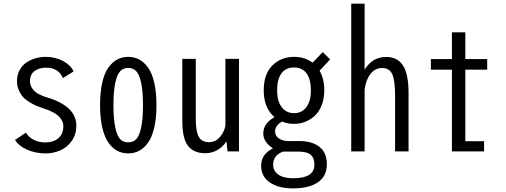

<svg xmlns="http://www.w3.org/2000/svg" viewBox="-20 -820 2740 1040"><path d="M225.5 11Q172.5 11 126.5 -9.5Q80.5 -30 61.5 -62L120.5 -101.5Q135 -76.5 163 -62.5Q191 -48.5 225.5 -48.5Q269 -48.5 296 -71.2Q323 -94 323 -137.5Q323 -154.5 314.2 -169.5Q305.5 -184.5 294.5 -194Q283.5 -203.5 265.8 -212.5Q248 -221.5 237.8 -225.2Q227.5 -229 212 -234Q192.5 -240.5 178.5 -246.2Q164.5 -252 142.5 -265Q120.5 -278 106.8 -292.5Q93 -307 82.5 -330.2Q72 -353.5 72 -380.5Q72 -413.5 85.8 -439.5Q99.5 -465.5 122.5 -481Q145.5 -496.5 172.5 -504.2Q199.5 -512 228 -512Q280.5 -512 322.5 -489Q364.5 -466 378.5 -433L320.5 -397Q297 -453.5 230 -453.5Q192.5 -453.5 167.5 -435.5Q142.5 -417.5 142.5 -380Q142.5 -363.5 149.8 -349.5Q157 -335.5 166.2 -326.8Q175.5 -318 190.2 -310.2Q205 -302.5 214 -299.2Q223 -296 236 -292Q393.5 -244 393.5 -139.5Q393.5 -91.5 368.5 -56.5Q343.5 -21.5 306.2 -5.2Q269 11 225.5 11Z M522 -251Q522 -321.5 534 -373.5Q546 -425.5 567.8 -455Q589.5 -484.5 616 -498.2Q642.5 -512 674.5 -512Q706.5 -512 733 -498.2Q759.5 -484.5 781.2 -455Q803 -425.5 815.2 -373.5Q827.5 -321.5 827.5 -251Q827.5 -180 815.2 -128Q803 -76 781.2 -46.2Q759.5 -16.5 733 -2.8Q706.5 11 674.5 11Q642.5 11 616 -2.8Q589.5 -16.5 568 -46.2Q546.5 -76 534.2 -128Q522 -180 522 -251ZM754.5 -251Q754.5 -327.5 744.2 -373Q734 -418.5 717.2 -435.2Q700.5 -452 674.5 -452Q648.5 -452 631.8 -435.2Q615 -418.5 604.8 -373Q594.5 -327.5 594.5 -251Q594.5 -173.5 604.8 -127.8Q615 -82 631.8 -65.5Q648.5 -49 674.5 -49Q700.5 -49 717.2 -65.5Q734 -82 744.2 -127.8Q754.5 -173.5 754.5 -251Z M1091.5 10Q1030 10 998.8 -29.5Q967.5 -69 967.5 -164.5V-501H1040.5V-177Q1040.5 -107.5 1056.8 -78.8Q1073 -50 1112.5 -50Q1148.5 -50 1172.2 -79Q1196 -108 1201 -140V-501H1274.5V0H1212.5L1206.5 -54.5Q1187 -24 1156.8 -7Q1126.5 10 1091.5 10Z M1602 -56Q1671 -56 1710.8 -24.2Q1750.5 7.5 1750.5 69.5Q1750.5 135 1701.5 167.8Q1652.5 200.5 1568.5 200.5Q1487.5 200.5 1441 168Q1394.5 135.5 1394.5 78Q1394.5 15 1458.5 -16.5Q1436 -30.5 1421 -51.2Q1406 -72 1406 -97Q1406 -151.5 1467 -185.5Q1408.5 -235 1408.5 -331Q1408.5 -419 1455.5 -465.5Q1502.5 -512 1573 -512Q1631 -512 1673 -480.5L1728 -537.5L1768.5 -498.5L1711 -437Q1736.5 -393 1736.5 -331Q1736.5 -286 1722.5 -250.2Q1708.5 -214.5 1685.2 -193Q1662 -171.5 1633.2 -160.2Q1604.5 -149 1573 -149Q1537.5 -149 1507.5 -161.5Q1470 -140 1470 -108.5Q1470 -83 1491.5 -69.5Q1513 -56 1540 -56ZM1573 -207Q1615 -207 1639.5 -239.8Q1664 -272.5 1664 -331Q1664 -390 1640.8 -422.2Q1617.5 -454.5 1573 -454.5Q1527.5 -454.5 1504.2 -422.2Q1481 -390 1481 -331Q1481 -272.5 1505.8 -239.8Q1530.5 -207 1573 -207ZM1459.5 71.5Q1459.5 105.5 1487.5 125.5Q1515.5 145.5 1568.5 145.5Q1683 145.5 1683 72Q1683 36 1663.2 18.5Q1643.5 1 1594 1H1513Q1459.5 21.5 1459.5 71.5Z M1882.5 0V-800H1955V-442.5Q1997 -511.5 2071.5 -511.5Q2133 -511.5 2163 -465Q2193 -418.5 2193 -315.5V0H2120V-304.5Q2120 -382.5 2105.2 -417Q2090.5 -451.5 2049 -451.5Q2011.5 -451.5 1986.2 -418.8Q1961 -386 1955 -334V0Z M2500.5 -55H2602V0H2428V-442.5H2314V-500H2428V-645H2500.5V-500H2619V-442.5H2500.5Z"/></svg>

Font: League Mono Condensed Light
Style: Regular
Weight: 300
Width: 1
Designer: Tyler Finck
Foundry: The League of Moveable Type / Tyler Finck
Version: Version 2.210